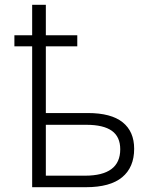

<svg xmlns="http://www.w3.org/2000/svg" viewBox="-20 -780 640 800"><path d="M114 -587H40V-633H114V-760H171V-633H302V-587H171V-309H346Q443 -309 491 -270.5Q539 -232 539 -160Q539 -83 489 -41.5Q439 0 338 0H114ZM334 -48Q481 -48 481 -158Q481 -210 446 -235Q411 -260 340 -260H171V-48Z"/></svg>

Font: Noto Sans Mono UI Light
Style: Regular
Weight: 300
Monospace: yes
Designer: Monotype Design team
Foundry: Monotype Imaging Inc.
Version: Version 1.000